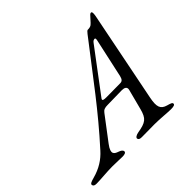

<svg xmlns="http://www.w3.org/2000/svg" viewBox="-224 -858 1046 1046"><g transform="rotate(-45 299.0 -335.5)"><path d="M-36 5C-5 5 48 -1 89 -1C123 -1 150 1 167 1C183 1 195 -3 195 -12C195 -22 185 -29 170 -34C147 -42 126 -53 163 -102L266 -238C276 -252 288 -256 309 -256L421 -258C440 -258 455 -251 450 -231L419 -112C404 -56 387 -43 321 -32C304 -29 291 -21 293 -12C295 -4 301 0 317 0C339 0 380 -1 416 -1C458 -1 511 5 537 5C559 5 568 1 568 -7C568 -16 557 -19 536 -25C498 -36 488 -58 501 -122L605 -644C610 -670 606 -676 600 -676C593 -676 589 -670 570 -649C554 -632 550 -622 522 -622C514 -622 500 -599 476 -569C356 -415 253 -271 105 -108C72 -71 30 -44 -26 -29C-48 -23 -62 -18 -60 -8C-58 1 -52 5 -36 5ZM334 -290C298 -290 306 -299 316 -312L494 -549C501 -559 508 -561 513 -561C520 -561 520 -554 516 -538L468 -319C463 -298 455 -291 441 -291Z"/></g></svg>

Font: EB Garamond
Style: Italic
Weight: 400
Italic angle: -17.2°
Designer: Georg Duffner and Octavio Pardo
Foundry: Georg Duffner
Version: Version 1.000;PS 001.000;hotconv 1.0.88;makeotf.lib2.5.64775